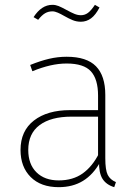

<svg xmlns="http://www.w3.org/2000/svg" viewBox="-20 -765 570 795"><path d="M256 -530Q339 -530 377.5 -490.5Q416 -451 416 -372V-110Q416 -61 426 -41Q436 -21 460 -11L453 10Q420 0 404.5 -24.5Q389 -49 390 -98L386 -112V-369Q386 -437 356.5 -469.5Q327 -502 256 -502Q223 -502 188 -494Q153 -486 114 -470L105 -496Q147 -513 183 -521.5Q219 -530 256 -530ZM393 -309V-282H276Q191 -282 144 -247Q97 -212 97 -144Q97 -85 131 -51.5Q165 -18 223 -18Q282 -18 322.5 -47Q363 -76 390 -130L395 -94Q366 -42 323.5 -16Q281 10 223 10Q149 10 107 -32Q65 -74 65 -144Q65 -223 120.5 -266Q176 -309 270 -309ZM315 -675Q297 -675 281 -681.5Q265 -688 244 -700Q232 -707 219.5 -712.5Q207 -718 197 -718Q180 -718 166.5 -710Q153 -702 138 -683L119 -694Q135 -719 154.5 -732Q174 -745 197 -745Q210 -745 222.5 -740Q235 -735 255 -724Q275 -713 288.5 -707.5Q302 -702 315 -702Q331 -702 344 -711.5Q357 -721 373 -745L392 -734Q376 -703 357 -689Q338 -675 315 -675Z"/></svg>

Font: Firava
Style: Regular
Weight: 400
Designer: Carrois Corporate & Edenspiekermann AG
Foundry: Greg Finn Gibson
Version: Version 5.000